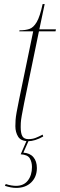

<svg xmlns="http://www.w3.org/2000/svg" viewBox="-20 -679 293 937"><path d="M119 10Q82 10 68.5 -12Q55 -34 55 -63Q55 -79 56 -93.5Q57 -108 61 -130.5Q65 -153 73 -192L142 -526H74L75 -531Q103 -531 123 -537.5Q143 -544 159 -571Q175 -598 188 -659H198L172 -536H253L251 -526H170L98 -177Q90 -137 86 -114Q82 -91 81.5 -79Q81 -67 81 -59Q81 -29 89 -14.5Q97 0 119 0Q138 0 153.5 -6Q169 -12 188 -22L191 -13Q170 -1 151.5 4.5Q133 10 119 10ZM59 238Q35 238 4 228L8 219Q22 224 35.5 226Q49 228 58 228Q96 228 116 202Q136 176 136 136Q136 112 125.5 94Q115 76 81 74L111 5H121L94 66Q126 68 143 88Q160 108 160 141Q160 184 132.5 211Q105 238 59 238Z"/></svg>

Font: Noto Serif Display ExtraCondensed Thin
Style: Italic
Weight: 100
Width: 2
Italic angle: -12°
Designer: Monotype Design Team
Foundry: Monotype Imaging Inc.
Version: Version 2.009